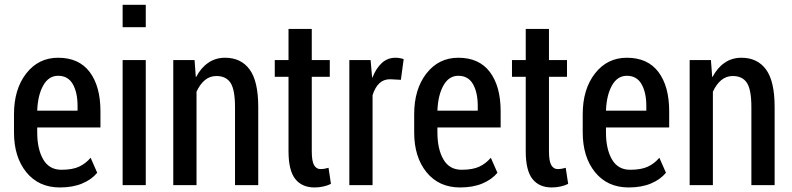

<svg xmlns="http://www.w3.org/2000/svg" viewBox="-20 -782 3346 811"><path d="M232.9 9.8Q143.6 9.8 91.3 -54.4Q39.1 -118.7 39.1 -222.7V-299.8Q39.1 -405.3 90.8 -471.7Q142.6 -538.1 225.6 -538.1Q313.5 -538.1 358.9 -477.8Q404.3 -417.5 404.3 -312V-243.7H137.2V-222.7Q137.2 -152.3 162.6 -108.6Q188 -64.9 239.3 -64.9Q286.1 -64.9 314.2 -78.1Q342.3 -91.3 362.8 -115.7L390.6 -52.2Q366.7 -23.4 326.9 -6.8Q287.1 9.8 232.9 9.8ZM225.6 -461.9Q185.5 -461.9 162.6 -420.9Q139.6 -379.9 137.2 -314.5H307.6V-334.5Q307.6 -391.6 287.4 -426.8Q267.1 -461.9 225.6 -461.9Z M595.7 0H498V-528.3H595.7ZM595.7 -667H498V-761.7H595.7Z M801.8 -528.3 807.1 -457H808.6Q828.6 -495.6 859.6 -516.8Q890.6 -538.1 930.7 -538.1Q998 -538.1 1034.4 -488.5Q1070.8 -439 1070.8 -330.1V0H972.7V-329.1Q972.7 -402.8 953.9 -431.9Q935.1 -460.9 894 -460.9Q866.2 -460.9 845.2 -443.4Q824.2 -425.8 810.1 -394.5V0H711.9V-528.3Z M1296.9 -659.7V-528.3H1373V-457.5H1296.9V-143.1Q1296.9 -101.1 1306.6 -84.5Q1316.4 -67.9 1333 -67.9Q1342.8 -67.9 1351.1 -69.3Q1359.4 -70.8 1367.7 -73.2L1377.9 -5.4Q1364.7 1.5 1346.4 5.6Q1328.1 9.8 1308.6 9.8Q1255.4 9.8 1227.1 -26.1Q1198.7 -62 1198.7 -143.1V-457.5H1140.6V-528.3H1198.7V-659.7Z M1673.3 -444.8 1627.9 -447.3Q1600.1 -447.3 1582 -429.9Q1564 -412.6 1553.7 -379.9V0H1455.6V-528.3H1545.4L1551.8 -454.6H1553.2Q1568.8 -494.1 1593 -516.1Q1617.2 -538.1 1650.4 -538.1Q1659.7 -538.1 1669.2 -536.4Q1678.7 -534.7 1685.1 -532.2Z M1923.3 9.8Q1834 9.8 1781.7 -54.4Q1729.5 -118.7 1729.5 -222.7V-299.8Q1729.5 -405.3 1781.2 -471.7Q1833 -538.1 1916 -538.1Q2003.9 -538.1 2049.3 -477.8Q2094.7 -417.5 2094.7 -312V-243.7H1827.6V-222.7Q1827.6 -152.3 1853 -108.6Q1878.4 -64.9 1929.7 -64.9Q1976.6 -64.9 2004.6 -78.1Q2032.7 -91.3 2053.2 -115.7L2081.1 -52.2Q2057.1 -23.4 2017.3 -6.8Q1977.5 9.8 1923.3 9.8ZM1916 -461.9Q1876 -461.9 1853 -420.9Q1830.1 -379.9 1827.6 -314.5H1998V-334.5Q1998 -391.6 1977.8 -426.8Q1957.5 -461.9 1916 -461.9Z M2298.8 -659.7V-528.3H2375V-457.5H2298.8V-143.1Q2298.8 -101.1 2308.6 -84.5Q2318.4 -67.9 2335 -67.9Q2344.7 -67.9 2353 -69.3Q2361.3 -70.8 2369.6 -73.2L2379.9 -5.4Q2366.7 1.5 2348.4 5.6Q2330.1 9.8 2310.5 9.8Q2257.3 9.8 2229 -26.1Q2200.7 -62 2200.7 -143.1V-457.5H2142.6V-528.3H2200.7V-659.7Z M2635.3 9.8Q2545.9 9.8 2493.7 -54.4Q2441.4 -118.7 2441.4 -222.7V-299.8Q2441.4 -405.3 2493.2 -471.7Q2544.9 -538.1 2627.9 -538.1Q2715.8 -538.1 2761.2 -477.8Q2806.6 -417.5 2806.6 -312V-243.7H2539.6V-222.7Q2539.6 -152.3 2564.9 -108.6Q2590.3 -64.9 2641.6 -64.9Q2688.5 -64.9 2716.6 -78.1Q2744.6 -91.3 2765.1 -115.7L2793 -52.2Q2769 -23.4 2729.2 -6.8Q2689.5 9.8 2635.3 9.8ZM2627.9 -461.9Q2587.9 -461.9 2564.9 -420.9Q2542 -379.9 2539.6 -314.5H2710V-334.5Q2710 -391.6 2689.7 -426.8Q2669.4 -461.9 2627.9 -461.9Z M2982.9 -528.3 2988.3 -457H2989.7Q3009.8 -495.6 3040.8 -516.8Q3071.8 -538.1 3111.8 -538.1Q3179.2 -538.1 3215.6 -488.5Q3252 -439 3252 -330.1V0H3153.8V-329.1Q3153.8 -402.8 3135 -431.9Q3116.2 -460.9 3075.2 -460.9Q3047.4 -460.9 3026.4 -443.4Q3005.4 -425.8 2991.2 -394.5V0H2893.1V-528.3Z"/></svg>

Font: Franco
Style: Regular
Weight: 400
Designer: Google
Version: Version 1.200311; 2013